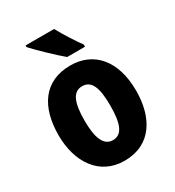

<svg xmlns="http://www.w3.org/2000/svg" viewBox="-185 -876 910 997"><g transform="rotate(-30 270.0 -378.0)"><path d="M293 -766H122V-756C153 -721 240 -638 279 -606H386V-619C362 -651 315 -724 293 -766ZM502 -276C502 -458 409 -560 271 -560C112 -560 37 -445 37 -276C37 -116 118 10 269 10C431 10 502 -118 502 -276ZM192 -275C192 -383 215 -436 270 -436C326 -436 347 -383 347 -276C347 -169 326 -113 270 -113C215 -113 192 -170 192 -275Z"/></g></svg>

Font: Noto Sans Khmer UI Condensed ExtraBold
Style: Regular
Weight: 800
Width: 3
Designer: Danh Hong and the Monotype Design Team
Foundry: Monotype Imaging Inc.
Version: Version 2.002